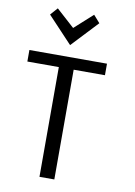

<svg xmlns="http://www.w3.org/2000/svg" viewBox="-102 -1015 760 1082"><g transform="rotate(10 278.5 -474.5)"><path d="M466 -626H287V2H202V-626H22V-692H466ZM139 -951 243 -857 347 -951 384 -909 243 -759 102 -909Z"/></g></svg>

Font: Repo Regular
Style: Regular
Weight: 400
Designer: Stefan Peev
Foundry: Context Ltd
Version: Version 1.502